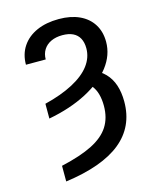

<svg xmlns="http://www.w3.org/2000/svg" viewBox="-112 -615 735 900"><g transform="rotate(-15 255.5 -165.0)"><path d="M349.4 -371.5Q349.4 -400.2 338.7 -420.1Q328 -439.9 307.3 -449.9Q286.6 -459.9 256.2 -459.9Q224.8 -459.9 201.1 -448.9Q177.5 -437.8 164.7 -417.5Q151.9 -397.1 151.9 -370.2H55.9Q55.9 -420.9 81.1 -458.7Q106.4 -496.5 152.1 -516.9Q197.9 -537.3 259.7 -537.3Q317 -537.3 359.1 -518Q401.2 -498.6 424 -462.4Q446.8 -426.1 446.8 -377.1Q446.8 -312.8 404 -256.9Q361.2 -201 281.9 -159.5Q202.7 -118.1 96.7 -98.1V-169.9Q177.8 -189.9 234.6 -220Q291.4 -250 320.4 -288.3Q349.4 -326.7 349.4 -371.5ZM456.5 -84.3Q456.5 37.3 366.7 110Q276.9 182.7 96.7 207.2V131.2Q191.3 109.8 248.6 80.8Q305.9 51.8 332.5 10.2Q359.1 -31.4 359.1 -89.8Q359.1 -120.9 352.2 -146.1Q345.3 -171.3 331.5 -188.5Q317.7 -205.8 298.3 -214.1L350.1 -263.1Q385.4 -249 409.2 -224.3Q433 -199.6 444.8 -164.4Q456.5 -129.1 456.5 -84.3Z"/></g></svg>

Font: Pretendard Variable
Style: Regular
Weight: 400
Designer: Base glyphs from Inter by Rasmus Andersson; Hangul glyphs from Noto Sans CJK(Source Han Sans) by Jang Soo-young and Kang
Foundry: Kil Hyung-jin
Version: Version 1.100;FEAKit 1.0